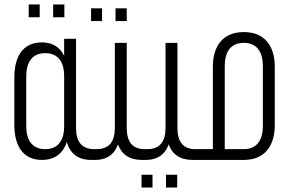

<svg xmlns="http://www.w3.org/2000/svg" viewBox="-20 -713 1278 856"><path d="M108 -693V-636H157V-693ZM217 -693V-636H267V-693ZM167 -524C82 -524 44 -461 44 -369V-155C44 -64 82 0 167 0C227 0 262 -32 278 -80C292 -30 326 0 386 0H407C410 0 411 -2 411 -4V-44C411 -47 410 -48 407 -48H401C344 -48 319 -82 319 -143V-540H266V-464C249 -500 217 -524 167 -524ZM266 -374V-150C266 -90 241 -48 182 -48C122 -48 97 -90 97 -151V-372C97 -434 122 -476 182 -476C241 -476 266 -434 266 -374Z M386 -676V-619H435V-676ZM495 -676V-619H545V-676ZM403 -48C402 -48 400 -47 400 -45V-3C400 -1 402 0 404 0C489 0 515 -65 515 -129L506 -69C522 -25 557 0 612 0H633C635 0 637 -1 637 -3V-45C637 -47 635 -48 633 -48H625C569 -48 545 -83 545 -143V-522H492V-143C492 -82 467 -48 410 -48Z M629 -48C628 -48 626 -47 626 -45V-3C626 -1 628 0 630 0C715 0 741 -65 741 -129L732 -69C748 -25 783 0 838 0H859C861 0 863 -1 863 -3V-45C863 -47 861 -48 859 -48H851C795 -48 771 -83 771 -143V-522H718V-143C718 -82 693 -48 636 -48ZM611 66V123H660V66ZM720 66V123H770V66Z M1067 -570C973 -570 929 -507 929 -415V-48H856C854 -48 853 -47 853 -45V-3C853 -1 854 0 856 0H1067C1161 0 1205 -64 1205 -155V-415C1205 -507 1161 -570 1067 -570ZM982 -48V-418C982 -480 1007 -522 1067 -522C1126 -522 1152 -480 1152 -418V-152C1152 -90 1126 -48 1067 -48Z"/></svg>

Font: Modon Arabic
Style: Regular
Weight: 400
Designer: Ahmedzaza
Foundry: Ahmedzaza
Version: Version 2.010